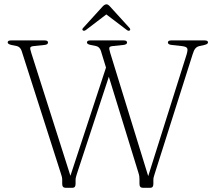

<svg xmlns="http://www.w3.org/2000/svg" viewBox="-20 -892 1021 912"><path d="M777.5 -690Q777.5 -700 793 -700H952.5Q968 -700 968 -690.5Q968 -682.5 951 -678.5L926.5 -673Q915.5 -670.5 908 -661.8Q900.5 -653 894.5 -632.5L715 -67Q712 -58 710.2 -51Q708.5 -44 708.5 -37V-18.5Q708.5 0 694.5 0H658.5Q642.5 0 642.5 -18.5V-37Q642.5 -45.5 641.8 -53.2Q641 -61 637 -73L497 -527.5L345.5 -67Q342.5 -58 340.8 -51Q339 -44 339 -37V-18.5Q339 0 324.5 0H291.5Q275.5 0 275.5 -18.5V-37Q275.5 -45.5 273.8 -52.5Q272 -59.5 268 -71.5L82.5 -651Q76 -669.5 59 -673.5L34 -678.5Q16.5 -682.5 16.5 -690.5Q16.5 -700 32 -700H192.5Q208 -700 208 -690Q208 -680 191 -678.5L139 -673Q126 -671.5 124 -666Q122 -660.5 128.5 -641L314.5 -57L483.5 -571L459 -651Q452.5 -670 435.5 -673.5L410.5 -678.5Q393 -682 393 -690Q393 -700 408.5 -700H568Q583.5 -700 583.5 -690Q583.5 -680.5 566 -678.5L514 -673Q501.5 -671.5 499.5 -666Q497.5 -660.5 503.5 -641L684 -55.5L866 -632Q873 -654.5 869.2 -662.5Q865.5 -670.5 844.5 -673L795.5 -678.5Q777.5 -680.5 777.5 -690ZM595.5 -747Q590.5 -743.5 582.5 -749.5L485 -823.5L388 -749.5Q379.5 -743.5 374.5 -747Q367.5 -751.5 375 -759.5L466 -859.5Q476.5 -871.5 486 -871.5Q494 -871.5 504 -859.5L595 -759.5Q602 -751.5 595.5 -747Z"/></svg>

Font: Fraunces 9pt S050 Thin
Style: Regular
Weight: 100
Version: Version 1.000; ttfautohint (v1.8.3)